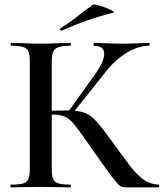

<svg xmlns="http://www.w3.org/2000/svg" viewBox="-20 -811 709 831"><path d="M377 -168 359 -194Q319 -251 300.5 -273.5Q282 -296 262 -305.5Q242 -315 209 -315Q197 -315 186.5 -314Q176 -313 168 -312L167 -330Q233 -333 272 -333Q320 -333 347 -322.5Q374 -312 398 -285Q422 -258 473 -188Q524 -117 549.5 -84.5Q575 -52 603.5 -32.5Q632 -13 666 -12Q669 -12 669 -6Q669 0 666 0H522Q508 0 497.5 -8Q487 -16 462 -49Q437 -82 377 -168ZM28 -12Q64 -12 80.5 -17Q97 -22 103 -36.5Q109 -51 109 -81V-544Q109 -574 103 -588Q97 -602 80.5 -607.5Q64 -613 29 -613Q26 -613 26 -619Q26 -625 29 -625L81 -624Q125 -622 152 -622Q184 -622 232 -624L285 -625Q287 -625 287 -619Q287 -613 285 -613Q250 -613 233 -607Q216 -601 210 -586.5Q204 -572 204 -542V-81Q204 -51 210 -36.5Q216 -22 232.5 -17Q249 -12 285 -12Q287 -12 287 -6Q287 0 285 0Q251 0 231 -1L152 -2L80 -1Q61 0 28 0Q25 0 25 -6Q25 -12 28 -12ZM274 -326 389 -486Q431 -544 431 -578Q431 -595 419.5 -604Q408 -613 387 -613Q385 -613 385 -619Q385 -625 387 -625L432 -624Q474 -622 508 -622Q545 -622 585 -624L625 -625Q628 -625 628 -619Q628 -613 625 -613Q579 -613 529 -583Q479 -553 438 -501L292 -317ZM246 -678Q242 -678 240.5 -682.5Q239 -687 242 -689Q273 -708 302.5 -730.5Q332 -753 338 -758L381 -790Q386 -794 413 -786Q440 -778 460 -768Q480 -758 469 -756Q351 -726 247 -678Z"/></svg>

Font: Cormorant Garamond SemiBold
Style: Regular
Weight: 600
Designer: Christian Thalmann (Catharsis Fonts)
Foundry: Catharsis Fonts
Version: Version 4.000